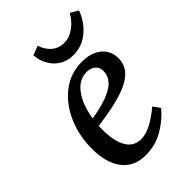

<svg xmlns="http://www.w3.org/2000/svg" viewBox="-189 -674 762 762"><g transform="rotate(-45 192.0 -293.5)"><path d="M248 -429Q300 -429 330.5 -403.5Q361 -378 361 -336Q361 -294 329 -267Q297 -240 236 -224Q175 -208 87 -198L90 -235Q164 -245 206 -260.5Q248 -276 265.5 -296.5Q283 -317 283 -341Q283 -364 268.5 -375.5Q254 -387 233 -387Q196 -387 169.5 -358.5Q143 -330 129 -283Q115 -236 115 -181Q115 -115 136 -80Q157 -45 197 -45Q225 -45 256 -61.5Q287 -78 320 -106L341 -77Q311 -40 265.5 -13.5Q220 13 166 13Q101 13 66.5 -32Q32 -77 32 -156Q32 -228 58.5 -290Q85 -352 134 -390.5Q183 -429 248 -429ZM243 -471Q210 -471 185 -486.5Q160 -502 146 -528Q132 -554 130 -583L169 -598Q179 -567 200.5 -549Q222 -531 252 -531Q280 -531 306.5 -549.5Q333 -568 351 -600L384 -581Q368 -535 330.5 -503Q293 -471 243 -471Z"/></g></svg>

Font: Rasa
Style: Italic
Weight: 400
Italic angle: -7.10001°
Designer: Anna Giedrys (Yrsa+Rasa design), David Brezina (Yrsa art-direction, Rasa art-direction, design)
Foundry: Rosetta Type Foundry
Version: Version 2.004